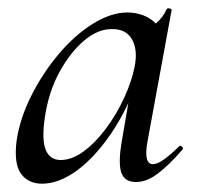

<svg xmlns="http://www.w3.org/2000/svg" viewBox="-20 -429 477 462"><path d="M81 13Q48 13 30.5 -11Q13 -35 20 -91Q28 -144 55 -198Q82 -252 120.5 -298Q159 -344 203 -371.5Q247 -399 287 -399Q306 -399 325 -392Q344 -385 357.5 -369.5Q371 -354 373 -328L325 -357Q339 -359 356 -373.5Q373 -388 381 -407Q383 -410 388.5 -408.5Q394 -407 393 -405L335 -89Q325 -34 348 -34Q359 -34 375.5 -46Q392 -58 411 -77Q414 -80 418 -76Q422 -72 419 -69Q387 -32 360 -11.5Q333 9 307 9Q280 9 272 -13.5Q264 -36 273 -89L297 -229L315 -246Q288 -168 248.5 -109.5Q209 -51 165.5 -19Q122 13 81 13ZM126 -44Q153 -44 181 -64.5Q209 -85 234.5 -119Q260 -153 278.5 -193Q297 -233 304 -269Q312 -309 297.5 -334.5Q283 -360 248 -359Q215 -359 182 -331Q149 -303 123 -255.5Q97 -208 88 -147Q80 -93 90 -68.5Q100 -44 126 -44Z"/></svg>

Font: Cormorant Medium
Style: Italic
Weight: 500
Italic angle: -10°
Designer: Christian Thalmann (Catharsis Fonts)
Foundry: Catharsis Fonts
Version: Version 4.000